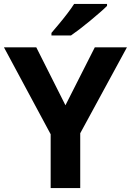

<svg xmlns="http://www.w3.org/2000/svg" viewBox="-20 -954 664 974"><path d="M312 -420 461 -714H624L387 -278V0H237V-273L0 -714H164ZM523 -924Q509 -910 486 -890Q463 -870 436.5 -848Q410 -826 384.5 -806.5Q359 -787 340 -774H241V-787Q257 -806 278.5 -831.5Q300 -857 321 -884.5Q342 -912 356 -934H523Z"/></svg>

Font: Noto Sans Medefaidrin
Style: Bold
Weight: 700
Designer: Dalton Maag Ltd
Foundry: Dalton Maag Ltd
Version: Version 1.002; ttfautohint (v1.8.4.7-5d5b)